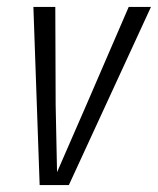

<svg xmlns="http://www.w3.org/2000/svg" viewBox="-20 -532 454 552"><path d="M414 -512 178 0H94L76 -512H139L140 -231L144 -37L229 -232L350 -512Z"/></svg>

Font: Decalotype Light Italic
Style: Regular
Weight: 300
Italic angle: -12°
Designer: Alfredo Marco Pradil
Foundry: Alfredo Marco Pradil
Version: Version 1.0